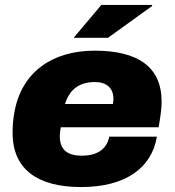

<svg xmlns="http://www.w3.org/2000/svg" viewBox="-20 -745 707 777"><path d="M278 -592H417L596 -721L595 -725H390ZM308 12C489 12 594 -66 615 -192H422C414 -149 382 -115 311 -115C248 -115 222 -143 222 -194C222 -205 224 -220 226 -230H622C632 -289 634 -312 634 -334C634 -475 537 -540 363 -540C196 -540 67 -457 38 -289C33 -263 31 -236 31 -207C31 -57 136 12 308 12ZM243 -324C260 -379 297 -413 364 -413C412 -413 439 -388 439 -345C439 -339 438 -331 437 -324Z"/></svg>

Font: Archivo Black
Style: Italic
Weight: 900
Italic angle: -10°
Designer: Hector Gatti
Foundry: Omnibus-Type
Version: Version 2.001